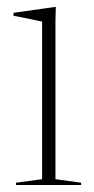

<svg xmlns="http://www.w3.org/2000/svg" viewBox="-20 -527 268 547"><path d="M139 -507 138 -469V-16.5L211 -6.5V0H25.5V-6.5L100 -16.5V-465.5Q94.5 -466.5 81 -469.5Q67.5 -472.5 50.8 -475.8Q34 -479 18.5 -482V-490.5L135 -507Z"/></svg>

Font: Newsreader 60pt ExtraLight
Style: Regular
Weight: 250
Designer: Hugues Gentile
Foundry: Production Type
Version: Version 1.003